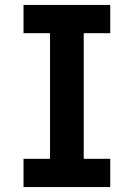

<svg xmlns="http://www.w3.org/2000/svg" viewBox="-20 -755 540 775"><path d="M75 0V-114H182V-621H75V-735H425V-621H318V-114H425V0Z"/></svg>

Font: Iosevka Curly Slab Heavy
Style: Regular
Weight: 900
Monospace: yes
Designer: Belleve Invis
Foundry: Belleve Invis
Version: Version 22.1.2; ttfautohint (v1.8.4)